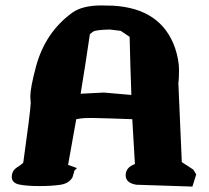

<svg xmlns="http://www.w3.org/2000/svg" viewBox="-20 -689 772 708"><path d="M443.4 -42.5Q443.4 -71.8 477.5 -84Q472.2 -167 467.8 -249.5Q433.6 -250.5 388.2 -252.2Q342.8 -253.9 324.2 -253.9H312.5Q289.1 -253.9 279.3 -252.4Q265.6 -250 261.2 -249.5Q246.6 -165.5 231 -80.6H231.9L263.7 -69.3L252.9 -58.1L253.9 -56.6L247.1 -34.7Q233.9 -12.2 202.4 -7.6Q170.9 -2.9 125 -2.9Q79.1 -2.9 51.3 -8.5Q23.4 -14.2 23.4 -36.9Q23.4 -59.6 43.5 -72.3Q63.5 -85 65.9 -89.8Q91.3 -270.5 93.3 -309.1L91.8 -333Q91.8 -365.7 112.8 -443.8Q147 -570.3 247.1 -642.6Q284.2 -668.9 353.5 -668.9Q370.1 -668.9 396.5 -668Q574.2 -658.2 625.5 -512.2Q640.1 -467.8 640.1 -431.9Q640.1 -396 637.7 -383.3L650.4 -91.3L692.9 -63.5L703.6 -45.9L689.5 -1L482.4 -7.8Q443.4 -14.6 443.4 -42.5ZM425.3 -575.2 385.3 -580.1Q332 -579.1 323 -572Q314 -564.9 311.5 -563.5Q295.4 -452.6 277.3 -343.3L362.3 -347.7Q415 -342.8 464.4 -338.9Q460.4 -445.8 458 -553.2Z"/></svg>

Font: Drukaatie burti
Style: Heavy
Weight: 800
Version: Version 0.14